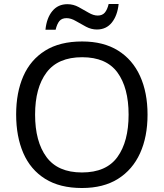

<svg xmlns="http://www.w3.org/2000/svg" viewBox="-20 -933 821 963"><path d="M720 -358Q720 -247 682.5 -164.5Q645 -82 572 -36Q499 10 391 10Q280 10 206.5 -36Q133 -82 97 -165Q61 -248 61 -359Q61 -469 97 -551Q133 -633 206.5 -679Q280 -725 392 -725Q499 -725 572 -679.5Q645 -634 682.5 -551.5Q720 -469 720 -358ZM156 -358Q156 -223 213 -145.5Q270 -68 391 -68Q513 -68 569 -145.5Q625 -223 625 -358Q625 -493 569 -569.5Q513 -646 392 -646Q271 -646 213.5 -569.5Q156 -493 156 -358ZM208 -784Q214 -843 242.5 -877.5Q271 -912 318 -912Q348 -912 374.5 -897.5Q401 -883 425 -869Q449 -855 470 -855Q493 -855 505.5 -869.5Q518 -884 525 -913H575Q569 -855 541 -820Q513 -785 466 -785Q438 -785 411.5 -799Q385 -813 360.5 -827.5Q336 -842 314 -842Q290 -842 278 -827.5Q266 -813 259 -784Z"/></svg>

Font: Noto Sans Sundanese
Style: Regular
Weight: 400
Designer: Monotype Design Team (Regular), Sérgio L. Martins (other weights)
Foundry: Monotype Imaging Inc.
Version: Version 2.003